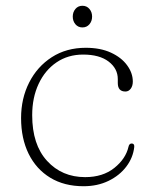

<svg xmlns="http://www.w3.org/2000/svg" viewBox="-20 -635 519 665"><path d="M440 -352.5Q440 -337.5 432.8 -327.8Q425.5 -318 414.5 -318Q388 -318 388 -347.5V-361Q388 -397.5 356.2 -421.8Q324.5 -446 268 -446Q215.5 -446 175.8 -419Q136 -392 113.8 -344.5Q91.5 -297 91.5 -236Q91.5 -134 143 -77.8Q194.5 -21.5 275 -21.5Q336 -21.5 375.8 -53.2Q415.5 -85 425 -126.5Q427.5 -138 436 -138Q446 -138 445 -126Q441 -89 417.5 -58Q394 -27 355.8 -8.5Q317.5 10 269.5 10Q202.5 10 154 -19.5Q105.5 -49 79.2 -102.2Q53 -155.5 53 -226Q53 -294 81 -349.2Q109 -404.5 159.5 -437Q210 -469.5 277 -469.5Q327.5 -469.5 364 -452.8Q400.5 -436 420.2 -409Q440 -382 440 -352.5ZM265.5 -540Q250.5 -540 241.2 -551Q232 -562 232 -577.5Q232 -593 241.2 -604Q250.5 -615 265.5 -615Q280.5 -615 289.8 -604Q299 -593 299 -577.5Q299 -562 289.8 -551Q280.5 -540 265.5 -540Z"/></svg>

Font: Fraunces 9pt S050 Thin
Style: Regular
Weight: 100
Version: Version 1.000; ttfautohint (v1.8.3)